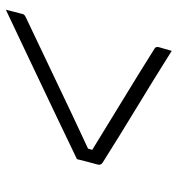

<svg xmlns="http://www.w3.org/2000/svg" viewBox="4 -620 593 640"><g transform="rotate(-90 300.0 -299.5)"><path d="M90 -339Q162 -374 245.5 -413.5Q329 -453 417 -495Q505 -537 588 -576Q584 -560 581.5 -550Q579 -540 575 -525Q574 -519 572 -516Q570 -513 564 -510Q458 -460 346.5 -406.5Q235 -353 125 -302L121 -288Q207 -235 292.5 -183Q378 -131 459 -80Q466 -76 463 -65Q460 -55 457.5 -46Q455 -37 451 -23Q359 -81 265 -138Q171 -195 79 -253Q69 -259 72 -270Q77 -287 81.5 -305Q86 -323 90 -339Z"/></g></svg>

Font: Recursive Sn Lnr St Lt
Style: Italic
Weight: 300
Italic angle: -15°
Version: Version 1.079;hotconv 1.0.112;makeotfexe 2.5.65598; ttfautoh